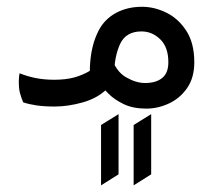

<svg xmlns="http://www.w3.org/2000/svg" viewBox="-20 -307 646 578"><path d="M284.2 251V69.3L336.9 36.6V217.8ZM382.3 251V69.3L435.1 36.6V217.8ZM420.4 20Q380.9 20 352.8 6.6Q324.7 -6.8 306.4 -25.1Q288.1 -43.5 277.3 -58.1L313.5 -138.7Q328.6 -92.3 358.9 -74.7Q389.2 -57.1 417 -57.1Q449.2 -57.1 468 -72Q486.8 -86.9 486.8 -119.6Q486.8 -165 462.4 -188.7Q438 -212.4 405.8 -212.4Q358.9 -212.4 341.3 -174.1Q323.7 -135.7 323.7 -80.6Q320.3 -66.4 315.7 -56.4Q311 -46.4 301.8 -39.1Q273.4 -11.2 229.2 1.2Q185.1 13.7 144.5 13.7Q113.8 13.7 90.1 10.3Q66.4 6.8 49.8 1Q43.5 -14.2 40 -27.3Q36.6 -40.5 36.6 -61.5Q36.6 -65.9 37.1 -73.2Q37.6 -80.6 39.1 -86.4Q62 -77.1 87.6 -72Q113.3 -66.9 143.1 -66.9Q178.2 -66.9 203.9 -74Q229.5 -81.1 250.5 -93.8Q250.5 -102.5 250.7 -107.2Q251 -111.8 251.5 -118.2Q253.4 -144.5 259.5 -168.7Q265.6 -192.9 277.3 -215.8Q295.4 -250 329.6 -268.3Q363.8 -286.6 407.7 -286.6Q444.8 -286.6 481 -268.8Q517.1 -251 541 -214.1Q564.9 -177.2 564.9 -119.6Q564.9 -72.8 543.2 -41.7Q521.5 -10.7 488.3 4.6Q455.1 20 420.4 20Z"/></svg>

Font: Harmattan SemiBold
Style: Regular
Weight: 600
Designer: George W. Nuss III and SIL International
Foundry: SIL International
Version: Version 4.000